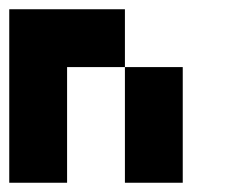

<svg xmlns="http://www.w3.org/2000/svg" viewBox="-20 -270 540 415"><path d="M250 -250V-125H125V125H0V-250ZM375 -125V125H250V-125Z"/></svg>

Font: Bytesized
Style: Regular
Weight: 400
Monospace: yes
Designer: baltdev
Version: Version 1.000